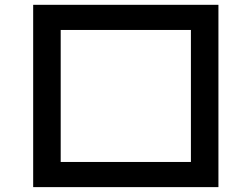

<svg xmlns="http://www.w3.org/2000/svg" viewBox="-20 -765 1040 794"><path d="M117.2 -745.1H883.3V8.8H117.2ZM231 -641.1V-95.2H769.5V-641.1Z"/></svg>

Font: BIZ UDGothic
Style: Bold
Weight: 700
Monospace: yes
Designer: TypeBank Co., Ltd.
Foundry: Morisawa Inc.
Version: Version 1.05